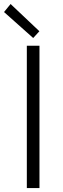

<svg xmlns="http://www.w3.org/2000/svg" viewBox="-39 -951 317 971"><path d="M96.7 -719.7H160.6V0H96.7ZM-18.6 -890.1 14.6 -930.7 160.2 -793 128.9 -758.8Z"/></svg>

Font: Reddit Sans Light
Style: Regular
Weight: 300
Designer: Stephen Hutchings
Foundry: Reddit
Version: Version 1.013